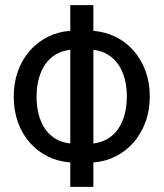

<svg xmlns="http://www.w3.org/2000/svg" viewBox="-20 -731 640 751"><path d="M345.2 -610.4Q392.6 -606.4 432.9 -586.4Q473.1 -566.4 502.7 -532.7Q532.2 -499 549.1 -453.6Q565.9 -408.2 565.9 -354Q565.9 -299.3 549.1 -253.7Q532.2 -208 502.7 -174.1Q473.1 -140.1 432.9 -119.6Q392.6 -99.1 345.2 -95.7V0H254.9V-95.7Q207 -99.1 166.7 -119.1Q126.5 -139.2 96.7 -172.9Q66.9 -206.5 50.3 -252.4Q33.7 -298.3 33.7 -353Q33.7 -407.2 50.3 -453.1Q66.9 -499 96.7 -532.7Q126.5 -566.4 166.7 -586.7Q207 -606.9 254.9 -610.4V-710.9H345.2ZM123 -353Q123 -314 131.8 -281.5Q140.6 -249 157.5 -225.3Q174.3 -201.7 198.7 -187.3Q223.1 -172.9 254.9 -169.9V-536.1Q223.1 -532.7 198.7 -518.3Q174.3 -503.9 157.5 -480Q140.6 -456.1 131.8 -423.8Q123 -391.6 123 -353ZM476.1 -354Q476.1 -392.6 467.3 -424.6Q458.5 -456.5 441.7 -480.2Q424.8 -503.9 400.6 -518.3Q376.5 -532.7 345.2 -536.1V-169.9Q376.5 -173.3 400.6 -187.7Q424.8 -202.1 441.7 -226.1Q458.5 -250 467.3 -282.5Q476.1 -314.9 476.1 -354Z"/></svg>

Font: Roboto Mono
Style: Regular
Weight: 400
Designer: Google
Version: Version 2.000985; 2015; ttfautohint (v1.3)